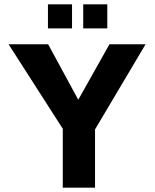

<svg xmlns="http://www.w3.org/2000/svg" viewBox="-20 -873 719 893"><path d="M422 0H272V-274L20 -667H204L344 -409L489 -667H657L422 -271ZM315 -853V-741H203V-853ZM479 -853V-741H367V-853Z"/></svg>

Font: XXII Aven Bold
Style: Regular
Weight: 700
Designer: Lecter Johnson
Foundry: Doubletwo Studios
Version: Version 1.001